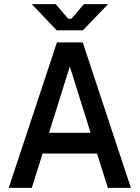

<svg xmlns="http://www.w3.org/2000/svg" viewBox="-20 -904 672 924"><path d="M22 0H133L185 -165H447L499 0H610L378 -700H254ZM133 -884 253 -758H379L500 -884H384L324 -814H308L248 -884ZM216 -265 316 -584 416 -265Z"/></svg>

Font: Meta Space Medium
Style: Regular
Weight: 500
Designer: Meta Pool / Florian Karsten
Foundry: Meta Pool / Florian Karsten
Version: Version 2.000;Glyphs 3.1.1 (3137)